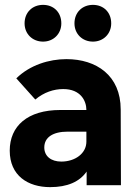

<svg xmlns="http://www.w3.org/2000/svg" viewBox="-20 -761 540 789"><path d="M157 -590C200 -590 232 -622 232 -665C232 -710 201 -741 157 -741C113 -741 81 -710 81 -665C81 -622 113 -590 157 -590ZM362 -590C405 -590 437 -622 437 -665C437 -710 406 -741 362 -741C318 -741 286 -710 286 -665C286 -622 318 -590 362 -590ZM477 0 476 -311C476 -451 376 -518 253 -518C182 -518 103 -494 47 -439L125 -352C161 -382 201 -395 240 -395C311 -395 335 -347 335 -309H228C93 -309 20 -243 20 -142C20 -39 95 8 186 8C257 8 307 -14 336 -56V0ZM335 -179C335 -130 288 -97 232 -97C190 -97 162 -119 162 -155C162 -197 198 -220 258 -220H335Z"/></svg>

Font: Arthouse Owned
Style: Bold
Weight: 700
Designer: Jeremy Tribby
Foundry: Tribby Type
Version: Version 1.000;PS 001.000;hotconv 1.0.88;makeotf.lib2.5.64775